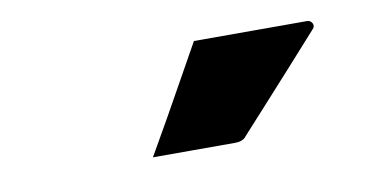

<svg xmlns="http://www.w3.org/2000/svg" viewBox="-35 -879 670 336"><g transform="rotate(-10 300.0 -711.0)"><path d="M321 -805Q374 -805 422.5 -805Q471 -805 522 -805Q528 -805 531 -799.5Q534 -794 529 -789Q504 -761 481 -735.5Q458 -710 434 -683.5Q410 -657 380 -624Q378 -621 373 -619Q368 -617 361 -617Q325 -617 286.5 -617Q248 -617 215 -617Q233 -648 250.5 -679Q268 -710 285.5 -741.5Q303 -773 321 -805Z"/></g></svg>

Font: Recursive Monospace Black
Style: Regular
Weight: 900
Version: Version 1.047